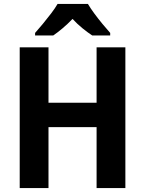

<svg xmlns="http://www.w3.org/2000/svg" viewBox="-20 -954 737 974"><path d="M616 0H470V-309H226V0H80V-714H226V-433H470V-714H616ZM426 -934Q439 -912 458.5 -885.5Q478 -859 499.5 -833Q521 -807 539 -787V-774H448Q425 -789 398.5 -810.5Q372 -832 348 -858Q323 -832 297.5 -810.5Q272 -789 250 -774H158V-787Q175 -806 197 -832.5Q219 -859 239.5 -886Q260 -913 272 -934Z"/></svg>

Font: Noto Sans SemiCondensed
Style: Bold
Weight: 700
Width: 4
Designer: Monotype Design Team
Foundry: Monotype Imaging Inc.
Version: Version 2.013; ttfautohint (v1.8.4.7-5d5b)